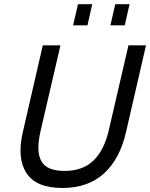

<svg xmlns="http://www.w3.org/2000/svg" viewBox="-20 -912 735 940"><path d="M337.9 -788.1 361.8 -891.6H431.6L408.2 -788.1ZM520.5 -788.1 544.4 -891.6H614.3L590.8 -788.1ZM285.2 8.3Q157.7 8.3 109.9 -64.2Q62 -136.7 91.8 -265.6L189.5 -689.9H275.9L178.2 -268.6Q155.8 -170.9 182.4 -123Q209 -75.2 295.9 -75.2Q385.7 -75.2 438.2 -126.5Q490.7 -177.7 513.2 -276.9L608.9 -689.9H694.8L596.7 -264.2Q566.4 -132.8 488.5 -62.3Q410.6 8.3 285.2 8.3Z"/></svg>

Font: HK Grotesk Medium Legacy Italic
Style: Regular
Weight: 500
Italic angle: -13°
Designer: Alfredo Marco Pradil
Foundry: Hanken Design Co.
Version: Version 2.022;PS 002.022;hotconv 1.0.88;makeotf.lib2.5.64775